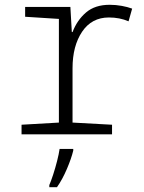

<svg xmlns="http://www.w3.org/2000/svg" viewBox="-20 -561 603 802"><path d="M70 0V-40L226 -49V-482L85 -491V-532H274L280 -427H283Q302 -477 339.5 -509Q377 -541 438 -541Q464 -541 488.5 -536.5Q513 -532 532 -525L517 -472Q480 -488 435 -488Q363 -488 323 -428.5Q283 -369 283 -276V-49L448 -40V0ZM186 212Q193 196 202 168.5Q211 141 218.5 111.5Q226 82 229 61H286V68Q278 101 259.5 144.5Q241 188 218 221H186Z"/></svg>

Font: Noto Sans Mono SemiCondensed Light
Style: Regular
Weight: 300
Width: 4
Designer: Monotype Design Team
Foundry: Monotype Imaging Inc.
Version: Version 2.014; ttfautohint (v1.8.4.7-5d5b)